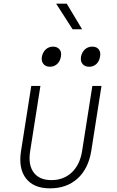

<svg xmlns="http://www.w3.org/2000/svg" viewBox="-20 -1020 640 1050"><path d="M253 10Q164 10 122 -44.5Q80 -99 95 -194L151 -550H201L145 -194Q133 -119 164 -77Q195 -35 261 -35Q328 -35 372.5 -77Q417 -119 429 -194L485 -550H535L479 -194Q463 -97 404 -43.5Q345 10 253 10ZM468 -655Q444 -655 431.5 -670Q419 -685 423 -710Q428 -735 444.5 -750Q461 -765 485 -765Q508 -765 520 -750Q532 -735 527 -710Q523 -685 507 -670Q491 -655 468 -655ZM253 -655Q230 -655 217.5 -670Q205 -685 209 -710Q214 -735 230.5 -750Q247 -765 270 -765Q293 -765 305.5 -750Q318 -735 313 -710Q309 -685 292.5 -670Q276 -655 253 -655ZM377 -860 287 -1000H345L429 -860Z"/></svg>

Font: JetBrains Mono Thin
Style: Italic
Weight: 100
Italic angle: -9°
Monospace: yes
Designer: Philipp Nurullin, Konstantin Bulenkov
Foundry: JetBrains
Version: Version 2.305; ttfautohint (v1.8.4.7-5d5b)